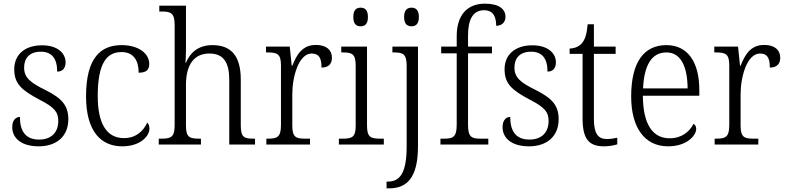

<svg xmlns="http://www.w3.org/2000/svg" viewBox="-20 -791 4305 1051"><path d="M192 10C290 10 354 -45 354 -138C354 -211 322 -252 227 -299C148 -338 112 -365 112 -421C112 -471 140 -508 203 -508C262 -508 293 -473 293 -399C323 -399 339 -418 339 -450C339 -499 296 -543 210 -543C118 -543 58 -494 58 -412C58 -333 97 -298 197 -245C279 -203 299 -177 299 -129C299 -68 263 -27 194 -27C116 -27 89 -78 89 -151C69 -151 47 -136 47 -95C47 -37 94 10 192 10Z M649 10C748 10 798 -46 798 -86C798 -102 794 -112 786 -120C765 -74 725 -35 658 -35C566 -35 515 -111 515 -265C515 -450 567 -506 645 -506C714 -506 739 -456 739 -393C777 -393 797 -406 797 -440C797 -503 732 -544 646 -544C534 -544 451 -478 451 -264C451 -69 535 10 649 10Z M849 0H1080V-32H1072C1019 -32 998 -38 998 -102V-326C998 -438 1043 -498 1126 -498C1205 -498 1235 -448 1235 -353V0H1376V-32H1369C1316 -32 1298 -39 1298 -105V-356C1298 -487 1243 -544 1143 -544C1064 -544 1020 -501 998 -448H995C996 -456 998 -488 998 -514V-760H852V-728H866C913 -728 936 -721 936 -656V-105C936 -39 915 -32 861 -32H849Z M1438 0H1677V-32H1652C1602 -32 1580 -38 1580 -103V-275C1580 -373 1616 -498 1686 -498C1726 -498 1740 -474 1740 -421C1781 -421 1797 -444 1797 -475C1797 -517 1767 -545 1709 -545C1633 -545 1603 -489 1580 -431H1577L1566 -536H1436V-504H1443C1497 -504 1518 -497 1518 -433V-106C1518 -39 1496 -32 1446 -32H1438Z M1954 -647C1977 -647 1994 -659 1994 -698C1994 -737 1977 -749 1954 -749C1931 -749 1914 -737 1914 -698C1914 -659 1931 -647 1954 -647ZM1835 0H2081V-32H2063C2009 -32 1989 -39 1989 -105V-536H1848V-504H1857C1907 -504 1927 -496 1927 -431V-103C1927 -39 1907 -32 1853 -32H1835Z M2233 -647C2255 -647 2273 -659 2273 -698C2273 -737 2255 -749 2233 -749C2210 -749 2192 -737 2192 -698C2192 -659 2210 -647 2233 -647ZM2096 240H2110C2202 240 2268 189 2268 10V-536H2128V-504H2137C2185 -504 2206 -496 2206 -432V11C2206 158 2168 203 2103 203H2096Z M2391 0H2653V-32H2612C2563 -32 2542 -39 2542 -107V-499H2673V-536H2542V-597C2542 -683 2568 -735 2630 -735C2682 -735 2696 -696 2696 -650C2726 -650 2747 -668 2747 -699C2747 -740 2713 -771 2635 -771C2537 -771 2480 -708 2480 -593V-536H2395V-499H2480V-107C2480 -39 2458 -32 2410 -32H2391Z M2876 10C2974 10 3038 -45 3038 -138C3038 -211 3006 -252 2911 -299C2832 -338 2796 -365 2796 -421C2796 -471 2824 -508 2887 -508C2946 -508 2977 -473 2977 -399C3007 -399 3023 -418 3023 -450C3023 -499 2980 -543 2894 -543C2802 -543 2742 -494 2742 -412C2742 -333 2781 -298 2881 -245C2963 -203 2983 -177 2983 -129C2983 -68 2947 -27 2878 -27C2800 -27 2773 -78 2773 -151C2753 -151 2731 -136 2731 -95C2731 -37 2778 10 2876 10Z M3287 10C3313 10 3341 5 3359 -1V-37C3339 -33 3323 -30 3301 -30C3254 -30 3231 -60 3231 -139V-496H3350V-536H3231V-658H3197C3192 -603 3182 -573 3164 -553C3148 -535 3124 -526 3098 -525V-496H3169V-143C3169 -29 3204 10 3287 10Z M3637 10C3740 10 3791 -49 3791 -86C3791 -100 3784 -109 3776 -113C3755 -71 3712 -34 3646 -34C3554 -34 3500 -108 3499 -267H3808V-299C3808 -456 3741 -544 3628 -544C3505 -544 3435 -451 3435 -263C3435 -89 3511 10 3637 10ZM3744 -307H3500C3506 -431 3545 -504 3628 -504C3708 -504 3743 -425 3744 -307Z M3892 0H4131V-32H4106C4056 -32 4034 -38 4034 -103V-275C4034 -373 4070 -498 4140 -498C4180 -498 4194 -474 4194 -421C4235 -421 4251 -444 4251 -475C4251 -517 4221 -545 4163 -545C4087 -545 4057 -489 4034 -431H4031L4020 -536H3890V-504H3897C3951 -504 3972 -497 3972 -433V-106C3972 -39 3950 -32 3900 -32H3892Z"/></svg>

Font: Noto Serif Khmer SemiCondensed Light
Style: Regular
Weight: 300
Width: 4
Designer: Danh Hong and the Monotype Design Team
Foundry: Monotype Imaging Inc.
Version: Version 2.004